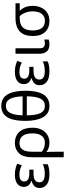

<svg xmlns="http://www.w3.org/2000/svg" viewBox="1002 -1808 1045 3090"><g transform="rotate(-90 1525.0 -262.5)"><path d="M268 10Q152 10 98.5 -34.5Q45 -79 45 -146Q45 -206 78.5 -235Q112 -264 158 -277V-282Q115 -296 89 -325.5Q63 -355 63 -403Q63 -471 115 -508.5Q167 -546 261 -546Q317 -546 362.5 -534.5Q408 -523 437 -507L409 -434Q377 -452 340.5 -462.5Q304 -473 261 -473Q201 -473 175.5 -452.5Q150 -432 150 -397Q150 -351 186.5 -332.5Q223 -314 271 -314H340V-246H271Q205 -246 170.5 -221.5Q136 -197 136 -151Q136 -108 170.5 -86.5Q205 -65 268 -65Q320 -65 358.5 -73Q397 -81 428 -97V-19Q397 -3 356 3.5Q315 10 268 10Z M540 240V-275Q540 -412 603.5 -479Q667 -546 768 -546Q885 -546 950 -472Q1015 -398 1015 -263Q1015 -178 984 -116.5Q953 -55 898.5 -22.5Q844 10 774 10Q734 10 696 -1.5Q658 -13 629 -35H624Q626 -19 627 17Q628 53 628 98V240ZM773 -63Q845 -63 884.5 -114.5Q924 -166 924 -263Q924 -370 883.5 -421Q843 -472 766 -472Q629 -472 629 -274V-112Q658 -87 695.5 -75Q733 -63 773 -63Z M1366 10Q1242 10 1183.5 -93Q1125 -196 1125 -377Q1125 -499 1149 -586Q1173 -673 1226.5 -719Q1280 -765 1366 -765Q1491 -765 1550.5 -663.5Q1610 -562 1610 -377Q1610 -256 1585.5 -169.5Q1561 -83 1507.5 -36.5Q1454 10 1366 10ZM1214 -422H1520Q1515 -558 1479 -624.5Q1443 -691 1366 -691Q1290 -691 1254.5 -624.5Q1219 -558 1214 -422ZM1366 -63Q1444 -63 1481 -131.5Q1518 -200 1521 -354H1214Q1216 -201 1251.5 -132Q1287 -63 1366 -63Z M1922 10Q1806 10 1752.5 -34.5Q1699 -79 1699 -146Q1699 -206 1732.5 -235Q1766 -264 1812 -277V-282Q1769 -296 1743 -325.5Q1717 -355 1717 -403Q1717 -471 1769 -508.5Q1821 -546 1915 -546Q1971 -546 2016.5 -534.5Q2062 -523 2091 -507L2063 -434Q2031 -452 1994.5 -462.5Q1958 -473 1915 -473Q1855 -473 1829.5 -452.5Q1804 -432 1804 -397Q1804 -351 1840.5 -332.5Q1877 -314 1925 -314H1994V-246H1925Q1859 -246 1824.5 -221.5Q1790 -197 1790 -151Q1790 -108 1824.5 -86.5Q1859 -65 1922 -65Q1974 -65 2012.5 -73Q2051 -81 2082 -97V-19Q2051 -3 2010 3.5Q1969 10 1922 10Z M2357 10Q2278 10 2242 -32.5Q2206 -75 2206 -150V-536H2294V-147Q2294 -98 2315 -80.5Q2336 -63 2368 -63Q2388 -63 2403.5 -66Q2419 -69 2434 -73V-2Q2421 3 2402 6.5Q2383 10 2357 10Z M2732 10Q2623 10 2557 -58Q2491 -126 2491 -256Q2491 -357 2526 -418.5Q2561 -480 2625 -508Q2689 -536 2776 -536H3018V-468H2896Q2934 -431 2955 -379.5Q2976 -328 2976 -256Q2976 -184 2948.5 -123.5Q2921 -63 2867 -26.5Q2813 10 2732 10ZM2734 -63Q2788 -63 2822 -89Q2856 -115 2872 -158.5Q2888 -202 2888 -254Q2888 -382 2811 -468H2776Q2678 -468 2629 -418.5Q2580 -369 2580 -256Q2580 -171 2616 -117Q2652 -63 2734 -63Z"/></g></svg>

Font: Noto Sans Historical
Style: Regular
Weight: 400
Designer: Monotype Design Team
Foundry: Monotype Imaging Inc.
Version: Version 2.013; ttfautohint (v1.8.4.7-5d5b)